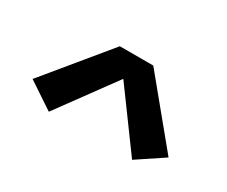

<svg xmlns="http://www.w3.org/2000/svg" viewBox="-59 -947 694 587"><g transform="rotate(30 288.0 -654.0)"><path d="M141 -513 288 -714 435 -513 528 -575 347 -795H229L48 -575Z"/></g></svg>

Font: Iosevka Sparkle Semibold
Style: Regular
Weight: 600
Designer: Belleve Invis
Foundry: Belleve Invis
Version: Version 4.5.0; ttfautohint (v1.8.3)